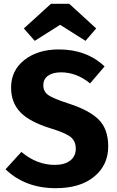

<svg xmlns="http://www.w3.org/2000/svg" viewBox="-20 -969 612 1006"><path d="M162 -755 105 -820 247 -949H343L484 -820L428 -755L295 -839ZM288 -710Q434 -710 528 -621L452 -532Q381 -590 300 -590Q257 -590 232 -572.5Q207 -555 207 -522Q207 -489 233.5 -470.5Q260 -452 341 -426Q447 -392 497 -342.5Q547 -293 547 -202Q547 -104 473.5 -43.5Q400 17 272 17Q112 17 9 -82L92 -173Q173 -105 267 -105Q318 -105 347.5 -127.5Q377 -150 377 -190Q377 -229 351 -250.5Q325 -272 250 -295Q135 -330 86.5 -381Q38 -432 38 -510Q38 -600 108 -655Q178 -710 288 -710Z"/></svg>

Font: Fira Sans
Style: Bold
Weight: 700
Designer: bBox Type GmbH & Carrois Corporate GbR & Edenspiekermann AG
Foundry: bBox Type GmbH & Carrois Corporate GbR & Edenspiekermann AG
Version: Version 4.301;PS 004.301;hotconv 1.0.88;makeotf.lib2.5.64775